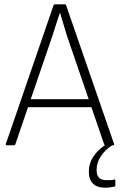

<svg xmlns="http://www.w3.org/2000/svg" viewBox="-20 -675 557 892"><path d="M13 0Q5 0 7 -6L229 -651Q231 -655 236 -655H281Q286 -655 287 -651L510 -6Q512 0 505 0H471Q467 0 464 -4L291 -509Q283 -535 275 -562Q267 -589 259 -615H258Q249 -589 240.5 -562Q232 -535 223 -507L51 -4Q49 0 44 0ZM100 -177 112 -214H403L415 -177ZM469 197Q431 197 412 178Q393 159 393 127V120Q393 81 417.5 47Q442 13 487 -13L501 -7V0Q468 21 448.5 51Q429 81 429 112V118Q429 162 475 162Q484 162 492.5 162Q501 162 510 159Q516 158 516 163V187Q516 189 515 190Q514 191 511 192Q502 194 491 195.5Q480 197 469 197Z"/></svg>

Font: Sofia Sans Semi Condensed ExtraLight
Style: Regular
Weight: 250
Version: Version 4.100